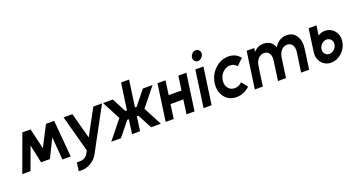

<svg xmlns="http://www.w3.org/2000/svg" viewBox="-53 -1484 4537 2451"><g transform="rotate(-20 2215.5 -258.5)"><path d="M287 -60H407L305 -500H193ZM10 0H122L305 -500H193ZM556 0H668L625 -500H514ZM287 -60H407L625 -500H514Z M753 -500 888 -3 868 33Q852 63 824 80Q795 97 763 97H716L700 212H747Q810 212 869 175Q899 157 922.5 133Q946 109 962 79L1275 -500H1157L967 -150L873 -500Z M1289 -500 1420 -250 1219 0H1351L1552 -250L1421 -500ZM1962 -500H1830L1629 -250L1760 0H1892L1761 -250ZM1595 -668 1544 -308H1444L1428 -193H1528L1501 0H1610L1637 -193H1738L1754 -308H1653L1704 -668Z M1958 0H2067L2094 -193H2268L2241 0H2350L2421 -500H2312L2285 -308H2111L2138 -500H2029Z M2688 -659Q2692 -687 2675 -708Q2659 -729 2631 -729Q2603 -729 2581 -708Q2559 -687 2555 -659Q2550 -632 2567 -610Q2584 -589 2611 -589Q2640 -589 2661 -610Q2683 -632 2688 -659ZM2473 0H2582L2653 -500H2543Z M2993 -512Q2890 -512 2810 -436Q2730 -360 2715 -250Q2700 -140 2758 -64Q2816 12 2919 12Q3020 12 3101 -64L3035 -146Q2992 -103 2935 -103Q2879 -103 2847 -146Q2815 -189 2824 -250Q2833 -312 2876 -354Q2920 -397 2976 -397Q3033 -397 3065 -354L3153 -436Q3094 -512 2993 -512Z M3907 0 3944 -262Q3952 -318 3945 -363.5Q3938 -409 3916 -443Q3873 -512 3785 -512Q3698 -512 3640 -444Q3634 -436 3628.5 -427.5Q3623 -419 3618 -410Q3615 -419 3611 -427.5Q3607 -436 3602 -443Q3558 -512 3470 -512Q3396 -512 3345 -459Q3343 -457 3340.5 -454.5Q3338 -452 3336 -450L3343 -500H3240L3169 0H3278L3316 -266Q3324 -326 3358 -362Q3392 -397 3437 -397Q3481 -397 3506 -362Q3530 -327 3521 -266L3484 0H3593L3630 -266Q3639 -326 3673 -362Q3707 -397 3751 -397Q3796 -397 3820 -362Q3844 -327 3836 -266L3798 0Z M4246 -286Q4283 -286 4305 -259Q4327 -232 4321 -193Q4316 -155 4286 -128Q4257 -101 4220 -101Q4183 -101 4162 -128Q4140 -155 4145 -193Q4150 -231 4180 -259Q4210 -286 4246 -286ZM4262 -398Q4237 -398 4214 -390.5Q4191 -383 4170 -368L4189 -500H4082L4039 -193Q4027 -108 4075 -48Q4124 12 4205 12Q4284 12 4350 -48Q4416 -108 4428 -193Q4440 -278 4391 -338Q4342 -398 4262 -398Z"/></g></svg>

Font: Unageo
Style: SemiBold-Italic
Weight: 600
Designer: Richard Sepsi
Foundry: Richard Sepsi
Version: Version 2.000